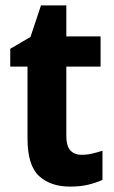

<svg xmlns="http://www.w3.org/2000/svg" viewBox="-20 -682 423 712"><path d="M283 -108Q303 -108 322 -112.5Q341 -117 360 -123V-15Q336 -4 307 3Q278 10 240 10Q167 10 124.5 -29.5Q82 -69 82 -169V-435H18V-501L93 -545L132 -662H226V-547H353V-435H226V-176Q226 -108 283 -108Z"/></svg>

Font: Noto Sans Lao SemiCondensed
Style: Bold
Weight: 700
Width: 4
Designer: Monotype Design Team
Foundry: Monotype Imaging Inc.
Version: Version 2.003; ttfautohint (v1.8.4.7-5d5b)